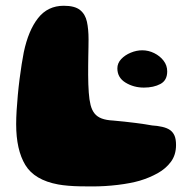

<svg xmlns="http://www.w3.org/2000/svg" viewBox="-20 -628 672 683"><path d="M187.2 28.2Q102.5 12.6 70 -41.2Q37.5 -95 37.5 -186.2Q37.5 -208.1 39.1 -234.8Q40.8 -261.4 43.4 -290Q46 -318.6 49.6 -346.7Q53.1 -374.8 57.1 -399.4Q61 -424 64.6 -442.2Q81 -519.9 115.5 -563.7Q150 -607.5 206.9 -607.5Q245.9 -607.5 264.6 -592.5Q283.4 -577.5 289.2 -550.8Q295 -524 295 -488.2Q295 -474.9 294.7 -459.6Q294.4 -444.2 294.1 -427.9Q293.9 -411.5 293.7 -394.5Q293.5 -377.5 293.6 -361Q293.8 -344.5 294.2 -328.6Q294.6 -312.8 295.8 -298.5Q297.6 -273 302.2 -254.6Q306.9 -236.2 316.4 -224.3Q326 -212.4 342.1 -206.4Q358.1 -200.4 382.5 -199.2Q424.4 -195.5 461.1 -190.8Q497.9 -186.1 520.8 -181.8Q539.5 -180.8 557 -176.8Q574.5 -172.8 585.2 -165.2Q595.8 -157.4 601 -145Q606.2 -132.6 606.2 -112.1Q606.2 -77.1 588.1 -52.6Q570 -28 540.6 -11.7Q511.2 4.6 476.8 14.9Q444.8 24.1 399.3 29.7Q353.9 35.2 308.2 35.2Q286.9 35.2 264.8 34.8Q242.8 34.4 222.8 32.7Q202.9 31 187.2 28.2ZM491.9 -316.4Q455.7 -316.4 426.6 -334.1Q397.5 -351.8 397.5 -384.9Q397.5 -403.2 411 -417.7Q424.5 -432.1 445.1 -440.6Q465.6 -449.1 486 -449.1Q508.2 -449.1 528.6 -439Q549 -428.9 561.9 -412.1Q574.8 -395.4 574.8 -374Q574.8 -342.2 550.7 -329.3Q526.6 -316.4 491.9 -316.4Z"/></svg>

Font: Gluten Thin
Style: Regular
Weight: 100
Designer: Tyler Finck
Foundry: Etcetera Type Company
Version: Version 1.300